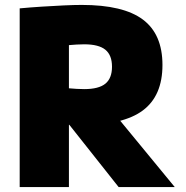

<svg xmlns="http://www.w3.org/2000/svg" viewBox="-20 -760 754 780"><path d="M60 -726Q103 -730 149.5 -733Q196 -736 239 -738Q282 -740 312 -740Q481 -740 560.5 -680.5Q640 -621 640 -496Q640 -371 560.5 -311.5Q481 -252 312 -252Q279 -252 237.5 -254Q196 -256 162 -258L170 -412Q207 -406 251 -402Q295 -398 322 -398Q381 -398 408 -420Q435 -442 435 -489Q435 -536 408 -558Q381 -580 322 -580Q295 -580 251 -576Q207 -572 170 -566L260 -660V0H60ZM462 0 203 -327H421L690 0Z"/></svg>

Font: M PLUS 2 Black
Style: Regular
Weight: 900
Designer: Coji Morishita
Foundry: UNDERFOREST DESIGN
Version: Version 1.001